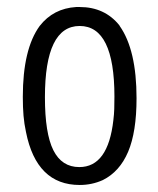

<svg xmlns="http://www.w3.org/2000/svg" viewBox="-20 -543 450 547"><path d="M207 -523Q278 -523 320 -471L321 -469Q369 -401 369 -263Q369 -167 345 -110.5Q321 -54 273 -30Q242 -16 207 -16Q84 -16 54 -167Q49 -190 47 -213.5Q45 -237 45 -267Q45 -403 93 -469Q132 -519 197 -523ZM207 -469Q108 -469 108 -266Q108 -163 132 -115Q156 -67 206 -67Q288 -67 303 -201Q305 -217 305.5 -232.5Q306 -248 306 -268Q306 -469 207 -469Z"/></svg>

Font: Ekushey Sumon
Style: Regular
Weight: 400
Designer: Al Mamun Sumon
Foundry: Al Mamun Sumon
Version: Version 1.0